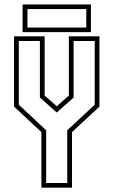

<svg xmlns="http://www.w3.org/2000/svg" viewBox="-20 -868 525 888"><path d="M171.5 0V-257L45 -375V-700H186.5V-426L242.5 -376.5L298.5 -426V-700H440V-375L313 -257V0ZM193.5 -21.5H291V-265.5L418 -383.5V-678.5H320.5V-417L243 -348H242L164.5 -417V-678.5H67V-383.5L193.5 -265.5ZM84.5 -719.5V-847.5H400.5V-719.5ZM107 -740.5H379V-826H107Z"/></svg>

Font: Tourney Condensed ExtraLight
Style: Regular
Weight: 200
Width: 3
Designer: Tyler Finck
Foundry: Etcetera Type Co
Version: Version 1.010; ttfautohint (v1.8.3)